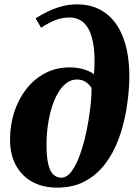

<svg xmlns="http://www.w3.org/2000/svg" viewBox="-20 -851 618 879"><path d="M241.5 8Q177 8 128.8 -18Q80.5 -44 53.2 -93.5Q26 -143 26 -212.5Q26 -278.5 45.2 -338Q64.5 -397.5 100.5 -443.5Q136.5 -489.5 186.8 -516Q237 -542.5 299 -542.5Q336.5 -542.5 367 -532.5Q397.5 -522.5 410.5 -510.5Q416 -586.5 409 -637Q402 -687.5 386 -717Q370 -746.5 347.2 -758.8Q324.5 -771 298.5 -771Q266.5 -771 237 -760.2Q207.5 -749.5 168 -724L143 -767Q171.5 -785.5 202.5 -800Q233.5 -814.5 266.2 -822.8Q299 -831 332 -831Q394.5 -831 440.5 -805.5Q486.5 -780 516.5 -733.8Q546.5 -687.5 560.2 -624Q574 -560.5 572 -484.5Q570 -417.5 558.2 -347.8Q546.5 -278 523 -214.5Q499.5 -151 461.5 -100.8Q423.5 -50.5 369.2 -21.2Q315 8 241.5 8ZM260.5 -37.5Q286.5 -37.5 308 -67Q329.5 -96.5 346.5 -144Q363.5 -191.5 375.2 -247Q387 -302.5 393.2 -355.8Q399.5 -409 399 -448.5Q390 -462 380 -470.5Q370 -479 358.2 -483Q346.5 -487 332 -487Q305.5 -487 283.8 -470.2Q262 -453.5 245 -424.5Q228 -395.5 216.5 -357.5Q205 -319.5 199 -276.5Q193 -233.5 193 -189.5Q193 -129 201.8 -96Q210.5 -63 226 -50.2Q241.5 -37.5 260.5 -37.5Z"/></svg>

Font: Merriweather 72pt Black
Style: Italic
Weight: 900
Italic angle: -7.8°
Version: Version 2.101